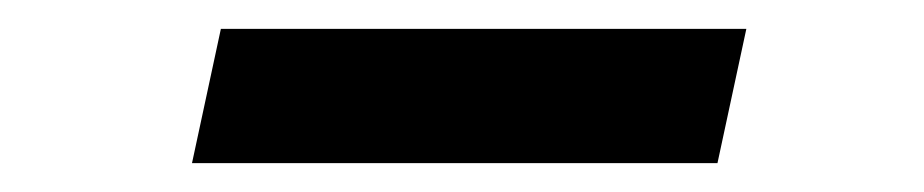

<svg xmlns="http://www.w3.org/2000/svg" viewBox="-20 -358 640 133"><path d="M113 -245 133 -338H497L477 -245Z"/></svg>

Font: Geist Mono Medium
Style: Italic
Weight: 500
Italic angle: -12°
Monospace: yes
Designer: Basement.studio, Andrés Briganti, Mateo Zaragoza
Foundry: Basement.studio, Vercel, Andrés Briganti, Guido Ferreyra, Mateo Zaragoza
Version: Version 1.500; ttfautohint (v1.8.4.7-5d5b)